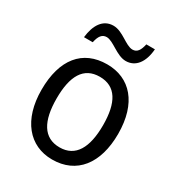

<svg xmlns="http://www.w3.org/2000/svg" viewBox="-176 -912 898 970"><g transform="rotate(30 273.0 -427.0)"><path d="M103 -672H154C162 -710 176 -730 203 -730C242 -730 292 -673 345 -673C402 -673 438 -720 444 -798H394C386 -761 373 -740 346 -740C306 -740 259 -797 204 -797C143 -797 111 -745 103 -672ZM497 -335C497 -514 408 -612 274 -612C131 -612 50 -512 50 -335C50 -161 138 -56 272 -56C414 -56 497 -161 497 -335ZM138 -335C138 -466 179 -539 273 -539C367 -539 409 -466 409 -335C409 -204 367 -128 274 -128C180 -128 138 -204 138 -335Z"/></g></svg>

Font: Noto Sans Malayalam UI SemiCondensed
Style: Regular
Weight: 400
Width: 4
Designer: Jelle Bosma - Monotype Design Team
Foundry: Monotype Imaging Inc.
Version: Version 2.104